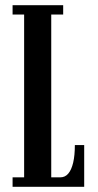

<svg xmlns="http://www.w3.org/2000/svg" viewBox="-20 -720 377 740"><path d="M28.5 0V-36.5H73V-664H28.5V-700H223.5V-664H177.5V-36.5H212.5Q231 -36.5 243.2 -51Q255.5 -65.5 262 -93.2Q268.5 -121 268.5 -161H304.5V0Z"/></svg>

Font: Imbue Thin 10pt SemiBold
Style: Regular
Weight: 600
Version: Version 1.102